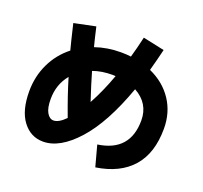

<svg xmlns="http://www.w3.org/2000/svg" viewBox="-146 -987 1292 1220"><g transform="rotate(20 500.0 -377.0)"><path d="M732 -638Q832 -593 887.5 -509.5Q943 -426 943 -317Q943 -151 859.5 -56Q776 39 617 63L579 -78Q790 -108 790 -317Q790 -432 685 -490Q594 -236 477.5 -106.5Q361 23 248 23Q164 23 110.5 -47.5Q57 -118 57 -248Q57 -349 98 -435Q139 -521 214 -580Q203 -620 172 -751L317 -781Q335 -701 348 -652Q429 -680 520 -680Q560 -680 589 -676Q608 -742 625 -817L770 -786Q755 -722 732 -638ZM540 -526Q536 -526 530 -526.5Q524 -527 520 -527Q446 -527 388 -506Q412 -422 447 -317Q498 -410 540 -526ZM345 -172Q295 -305 261 -419Q202 -348 202 -248Q202 -188 220 -157Q238 -126 265 -126Q300 -126 345 -172Z"/></g></svg>

Font: Mplus 1p ExtraBold
Style: Regular
Weight: 800
Version: Version 1.061